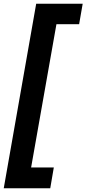

<svg xmlns="http://www.w3.org/2000/svg" viewBox="-27 -830 461 1024"><path d="M-7 174 166 -810H414L395 -701H274L139 63H260L241 174Z"/></svg>

Font: DM Sans 24pt
Style: Bold Italic
Weight: 700
Italic angle: -10°
Designer: Colophon Foundry, Jonny Pinhorn
Foundry: Colophon Foundry
Version: Version 4.004;gftools[0.9.30]